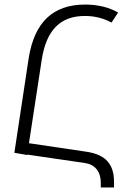

<svg xmlns="http://www.w3.org/2000/svg" viewBox="-20 -744 572 842"><path d="M480 52V78H422V58Q422 21 404 -1.5Q386 -24 353 -29L100 -66V-64L43 -74L106 -490Q125 -608 186.5 -666Q248 -724 353 -724Q437 -724 498 -689L469 -645Q416 -674 352 -674Q271 -674 224.5 -626.5Q178 -579 163 -482L107 -116L363 -78Q424 -68 452 -36Q480 -4 480 52Z"/></svg>

Font: Noto Sans Armenian Light
Style: Regular
Weight: 300
Designer: Monotype Design team
Foundry: Monotype Imaging Inc.
Version: Version 1.000